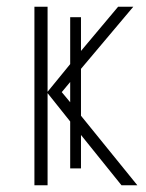

<svg xmlns="http://www.w3.org/2000/svg" viewBox="-20 -549 434 569"><path d="M82 0H121V-273L188 -189V-50H220V-149L340 0H387L220 -206V-345L375 -529H330L220 -398V-498H188V-359L121 -277V-529H82ZM163 -276 188 -306V-246Z"/></svg>

Font: Noto Sans SemiCondensed ExtraLight
Style: Regular
Weight: 200
Width: 4
Designer: Monotype Design Team
Foundry: Monotype Imaging Inc.
Version: Version 2.013